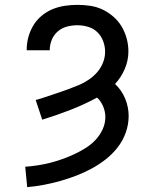

<svg xmlns="http://www.w3.org/2000/svg" viewBox="-20 -763 640 791"><path d="M92 8 84 -76Q110 -78 136 -82Q162 -86 187.5 -92.5Q213 -99 238 -108Q263 -117 286.5 -128Q310 -139 332.5 -153Q355 -167 373 -186Q391 -205 402.5 -229.5Q414 -254 414 -281Q414 -303 405 -324.5Q396 -346 380 -361Q326 -332 269.5 -310Q213 -288 154 -270L127 -351Q149 -357 171 -364.5Q193 -372 215.5 -379.5Q238 -387 260 -395Q282 -403 303.5 -412Q325 -421 344.5 -434Q364 -447 379.5 -464.5Q395 -482 404 -504Q413 -526 413 -550Q413 -572 405 -593.5Q397 -615 381 -630.5Q365 -646 343 -652.5Q321 -659 299 -659Q277 -659 256 -653.5Q235 -648 218.5 -634Q202 -620 193.5 -599.5Q185 -579 185 -558Q185 -557 185 -556.5Q185 -556 185 -556H90Q90 -557 90 -557.5Q90 -558 90 -559Q90 -585 97 -610.5Q104 -636 117.5 -658.5Q131 -681 151.5 -698Q172 -715 196 -725Q220 -735 246.5 -739Q273 -743 299 -743Q325 -743 352 -739Q379 -735 403 -723.5Q427 -712 447.5 -694Q468 -676 481.5 -653Q495 -630 502 -604Q509 -578 509 -551Q509 -514 494 -479Q479 -444 454 -417Q481 -392 495.5 -357Q510 -322 510 -285Q510 -250 498 -216.5Q486 -183 464.5 -155.5Q443 -128 415.5 -106.5Q388 -85 357.5 -68.5Q327 -52 294.5 -39.5Q262 -27 228.5 -17.5Q195 -8 160.5 -1.5Q126 5 92 8Z"/></svg>

Font: Iosevka Slab Medium Extended
Style: Regular
Weight: 500
Width: 7
Monospace: yes
Designer: Belleve Invis
Foundry: Belleve Invis
Version: Version 11.1.1; ttfautohint (v1.8.3)